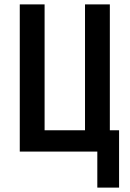

<svg xmlns="http://www.w3.org/2000/svg" viewBox="-20 -690 590 874"><path d="M423 164V0H70V-670H183V-97H367V-670H480V-97H522V164Z"/></svg>

Font: Lode Term
Style: Bold
Weight: 700
Monospace: yes
Designer: Belleve Invis
Foundry: Belleve Invis
Version: Version 29.2.0